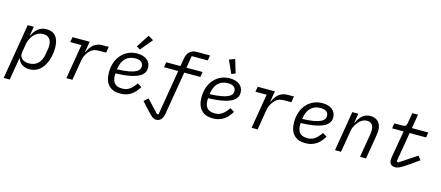

<svg xmlns="http://www.w3.org/2000/svg" viewBox="-61 -1486 5522 2404"><g transform="rotate(15 2700.5 -283.5)"><path d="M19.2 199.9H96.9L146 -89.8H149.1C171.2 -23.1 224.1 12.1 300.1 12.1C481.9 12.1 544 -190 544 -328.1C544 -459.9 486.9 -528.1 383.2 -528.1C291.9 -528.1 240.1 -475.1 199.9 -394.2H197.1L217 -516H138.8ZM159.1 -170.1 177.9 -284.1C186.1 -332 209.2 -372.9 235.1 -402C271 -442.1 312.9 -459.2 355.8 -459.2C427.9 -459.2 464.8 -413 464.8 -335.9C464.8 -323.2 464.1 -308.9 460.9 -290.8L448.9 -219.1C432.9 -122.9 376.1 -57.2 277 -57.2C199.9 -57.2 147 -98 159.1 -170.1Z M856.2 0 901.3 -269.2C911.2 -328.8 947.1 -371.1 960.2 -386C991.1 -421.9 1028.1 -437.9 1088.1 -437.9H1176.1L1189.3 -516H1111.2C1012.1 -516 960.2 -459.9 924 -377.8H919L942.1 -516H719.1L708.1 -448.9H853L778.1 0Z M1477.3 12.1C1586.3 12.1 1656.2 -40.1 1714.1 -134.9L1659.4 -169C1601.2 -87 1558.2 -55 1484.4 -55C1376.4 -55 1355.1 -122.2 1355.1 -193.9C1355.1 -196 1355.1 -207 1356.2 -217C1685.4 -225.9 1732.2 -316.1 1732.2 -388.8C1732.2 -479 1658.4 -528.1 1557.2 -528.1C1391.3 -528.1 1273.4 -396 1273.4 -209.2C1273.4 -61.1 1347.3 12.1 1477.3 12.1ZM1362.2 -271 1363.3 -280.9C1378.2 -398.1 1446.4 -463.1 1550.4 -463.1C1625.4 -463.1 1652.3 -427.9 1652.3 -386C1652.3 -335.9 1614.3 -279.1 1362.2 -271ZM1527.3 -612.9 1574.2 -584.9 1703.1 -740.1 1635.3 -779.1Z M1996.4 212C2056.5 212 2083.5 163 2092.3 106.9L2185.4 -448.9H2394.5L2405.5 -516H2196.4L2222.3 -672.9H2430.4L2441.4 -740.1H2268.5C2191.4 -740.1 2147.4 -691.1 2136.4 -622.9L2118.3 -516H1934.3L1923.3 -448.9H2107.6L2009.6 138.1L1991.5 142L1837.4 -22L1784.4 25.9L1845.5 93C1925.4 180 1954.5 212 1996.4 212Z M2677.6 12.1C2786.6 12.1 2856.5 -40.1 2914.4 -134.9L2859.7 -169C2801.5 -87 2758.5 -55 2684.7 -55C2576.7 -55 2555.4 -122.2 2555.4 -193.9C2555.4 -196 2555.4 -207 2556.5 -217C2885.7 -225.9 2932.5 -316.1 2932.5 -388.8C2932.5 -479 2858.7 -528.1 2757.5 -528.1C2591.6 -528.1 2473.7 -396 2473.7 -209.2C2473.7 -61.1 2547.6 12.1 2677.6 12.1ZM2562.5 -271 2563.6 -280.9C2578.5 -398.1 2646.7 -463.1 2750.7 -463.1C2825.6 -463.1 2852.6 -427.9 2852.6 -386C2852.6 -335.9 2814.6 -279.1 2562.5 -271ZM2683.6 -752.1 2758.5 -584.9 2809.7 -605.1 2757.5 -779.1Z M3256.7 0 3301.8 -269.2C3311.8 -328.8 3347.7 -371.1 3360.8 -386C3391.7 -421.9 3428.6 -437.9 3488.6 -437.9H3576.7L3589.8 -516H3511.7C3412.6 -516 3360.8 -459.9 3324.6 -377.8H3319.6L3342.7 -516H3119.7L3108.7 -448.9H3253.6L3178.6 0Z M3877.8 12.1C3986.9 12.1 4056.8 -40.1 4114.7 -134.9L4060 -169C4001.8 -87 3958.8 -55 3884.9 -55C3777 -55 3755.7 -122.2 3755.7 -193.9C3755.7 -196 3755.7 -207 3756.7 -217C4085.9 -225.9 4132.8 -316.1 4132.8 -388.8C4132.8 -479 4058.9 -528.1 3957.7 -528.1C3791.9 -528.1 3674 -396 3674 -209.2C3674 -61.1 3747.9 12.1 3877.8 12.1ZM3762.8 -271 3763.8 -280.9C3778.8 -398.1 3846.9 -463.1 3951 -463.1C4025.9 -463.1 4052.9 -427.9 4052.9 -386C4052.9 -335.9 4014.9 -279.1 3762.8 -271Z M4338.1 0 4386 -285.2C4396 -344.1 4433.9 -389.9 4445 -403.1C4474.1 -437.1 4508.9 -459.2 4554 -459.2C4611.9 -459.2 4639.9 -421.2 4639.9 -360.1C4639.9 -349.1 4638.8 -328.8 4634.9 -305L4584.2 0H4661.9L4714.1 -312.1C4718 -334.9 4720.2 -359 4720.2 -378.9C4720.2 -473 4665.8 -528.1 4579.9 -528.1C4497.2 -528.1 4446 -475.9 4408 -394.2H4404.1L4424 -516H4345.9L4259.9 0Z M5040.1 12.1C5081 12.1 5121.1 -8.9 5214.1 -74.9L5327.1 -154.8L5288 -204.9L5063.2 -55L5043 -67.1L5107.2 -448.9H5320.3L5331 -516H5118.3L5149.1 -698.2H5075.3L5052.2 -562.9C5046.2 -528.1 5030.2 -516 4996.1 -516H4891L4880 -448.9H5029.1L4969.1 -100.9C4967 -89.8 4966.3 -71 4966.3 -62.1C4966.3 -13.8 4993.3 12.1 5040.1 12.1Z"/></g></svg>

Font: Margiela Mono Italic Italic
Style: Regular
Weight: 400
Designer: Mike Abbink, Paul van der Laan, Pieter van Rosmalen
Foundry: Bold Monday
Version: Version 2.003 2021